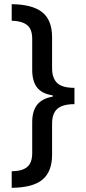

<svg xmlns="http://www.w3.org/2000/svg" viewBox="-20 -737 409 918"><path d="M36 82Q87 81 110.5 61Q134 41 134 -6V-153Q134 -206 157.5 -236Q181 -266 232 -275V-281Q180 -289 157 -319Q134 -349 134 -403V-551Q134 -599 108.5 -618Q83 -637 36 -638V-717Q135 -716 182 -678.5Q229 -641 229 -559V-411Q229 -364 253 -340.5Q277 -317 336 -317V-239Q280 -239 254.5 -217Q229 -195 229 -145V3Q229 83 183.5 121.5Q138 160 36 161Z"/></svg>

Font: Noto Sans Myanmar Condensed Medium
Style: Regular
Weight: 500
Width: 3
Designer: Monotype Design Team
Foundry: Monotype Imaging Inc.
Version: Version 2.107; ttfautohint (v1.8.4.7-5d5b)